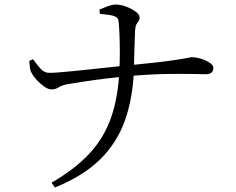

<svg xmlns="http://www.w3.org/2000/svg" viewBox="-20 -777 1040 846"><path d="M207 28Q311 -32 375 -101.5Q439 -171 470 -260.5Q501 -350 506 -469Q508 -503 508 -544.5Q508 -586 506.5 -624.5Q505 -663 502 -686Q501 -698 487.5 -704Q474 -710 455.5 -712Q437 -714 420 -716L418 -735Q429 -740 452 -748.5Q475 -757 490 -757Q513 -757 537 -747.5Q561 -738 578 -725.5Q595 -713 595 -701Q595 -689 590 -683Q585 -677 580.5 -668.5Q576 -660 575 -639Q573 -599 572 -551.5Q571 -504 570 -466Q565 -343 530 -245Q495 -147 420.5 -74Q346 -1 222 49ZM206 -383Q193 -383 175 -395.5Q157 -408 141.5 -425Q126 -442 121 -453Q114 -463 112 -477.5Q110 -492 109 -509L126 -516Q141 -494 158.5 -474.5Q176 -455 200 -456Q214 -456 245 -458.5Q276 -461 315.5 -465Q355 -469 396.5 -473.5Q438 -478 475 -482Q512 -486 536 -488Q618 -496 669.5 -502Q721 -508 750.5 -512.5Q780 -517 794.5 -519.5Q809 -522 815 -523.5Q821 -525 826 -525Q837 -525 853 -521.5Q869 -518 884 -511.5Q899 -505 909.5 -496.5Q920 -488 920 -477Q920 -463 911 -456.5Q902 -450 889 -450Q871 -450 828.5 -451Q786 -452 714.5 -451Q643 -450 537 -441Q498 -437 448 -431Q398 -425 352 -418Q306 -411 277 -406Q252 -401 238 -392Q224 -383 206 -383Z"/></svg>

Font: Noto Serif KR
Style: Regular
Weight: 400
Designer: Ryoko NISHIZUKA  (kana & ideographs); Frank Grießhammer (Latin, Greek & Cyrillic); Wenlong ZHANG  (bopomofo); Sandoll Co
Foundry: Adobe
Version: Version 2.003-H1;hotconv 1.1.1;makeotfexe 2.6.0